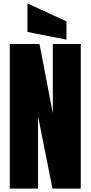

<svg xmlns="http://www.w3.org/2000/svg" viewBox="-20 -1121 538 1141"><path d="M38.1 0V-859.4H214.8L293.9 -447.8V-859.4H460V0H292L206.1 -429.7V0ZM375 -885.3 143.1 -931.2V-1100.6L375 -994.1Z"/></svg>

Font: Anton SC
Style: Regular
Weight: 400
Designer: Vernon Adams
Foundry: Vernon Adams
Version: Version 2.116; ttfautohint (v1.8.4.7-5d5b)